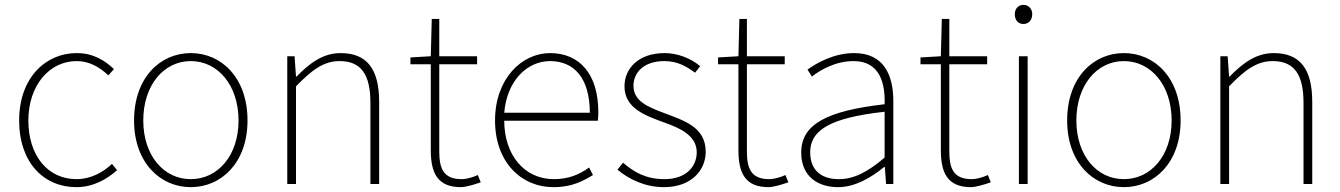

<svg xmlns="http://www.w3.org/2000/svg" viewBox="-20 -759 5529 792"><path d="M295 13C363 13 419 -18 463 -57L442 -83C405 -48 354 -20 296 -20C176 -20 97 -118 97 -262C97 -407 184 -507 296 -507C350 -507 392 -481 427 -448L450 -474C415 -507 368 -540 296 -540C169 -540 59 -439 59 -262C59 -88 161 13 295 13Z M767 13C893 13 1001 -88 1001 -262C1001 -439 893 -540 767 -540C641 -540 533 -439 533 -262C533 -88 641 13 767 13ZM767 -20C655 -20 571 -118 571 -262C571 -407 655 -507 767 -507C879 -507 964 -407 964 -262C964 -118 879 -20 767 -20Z M1165 0H1201V-403C1268 -472 1316 -507 1381 -507C1471 -507 1508 -450 1508 -334V0H1544V-339C1544 -475 1493 -540 1385 -540C1312 -540 1257 -498 1203 -443H1201L1195 -527H1165Z M1881 13C1899 13 1932 4 1963 -7L1951 -37C1932 -28 1904 -20 1884 -20C1807 -20 1792 -67 1792 -135V-494H1948V-527H1792V-681H1761L1757 -527L1673 -522V-494H1757V-140C1757 -48 1783 13 1881 13Z M2263 13C2341 13 2386 -13 2426 -37L2410 -68C2370 -39 2325 -20 2265 -20C2141 -20 2060 -122 2060 -261H2446C2448 -275 2448 -286 2448 -297C2448 -453 2371 -540 2249 -540C2132 -540 2022 -434 2022 -262C2022 -90 2130 13 2263 13ZM2060 -294C2071 -427 2155 -507 2249 -507C2348 -507 2413 -437 2413 -294Z M2719 13C2830 13 2891 -55 2891 -133C2891 -236 2800 -262 2716 -294C2653 -318 2593 -342 2593 -405C2593 -457 2633 -507 2720 -507C2775 -507 2812 -485 2847 -459L2868 -486C2831 -518 2775 -540 2722 -540C2613 -540 2556 -476 2556 -403C2556 -312 2642 -282 2722 -253C2784 -231 2854 -200 2854 -131C2854 -71 2809 -20 2721 -20C2643 -20 2594 -50 2550 -88L2527 -59C2574 -20 2640 13 2719 13Z M3150 13C3168 13 3201 4 3232 -7L3220 -37C3201 -28 3173 -20 3153 -20C3076 -20 3061 -67 3061 -135V-494H3217V-527H3061V-681H3030L3026 -527L2942 -522V-494H3026V-140C3026 -48 3052 13 3150 13Z M3437 13C3507 13 3573 -26 3627 -70H3630L3635 0H3665V-341C3665 -448 3627 -540 3503 -540C3417 -540 3344 -496 3311 -472L3329 -443C3363 -470 3426 -507 3501 -507C3610 -507 3632 -414 3629 -329C3392 -302 3285 -247 3285 -130C3285 -30 3355 13 3437 13ZM3440 -20C3376 -20 3322 -50 3322 -131C3322 -220 3400 -273 3629 -298V-109C3560 -50 3503 -20 3440 -20Z M3985 13C4003 13 4036 4 4067 -7L4055 -37C4036 -28 4008 -20 3988 -20C3911 -20 3896 -67 3896 -135V-494H4052V-527H3896V-681H3865L3861 -527L3777 -522V-494H3861V-140C3861 -48 3887 13 3985 13Z M4183 0H4219V-527H4183ZM4202 -660C4222 -660 4238 -675 4238 -701C4238 -723 4222 -739 4202 -739C4181 -739 4166 -723 4166 -701C4166 -675 4181 -660 4202 -660Z M4616 13C4742 13 4850 -88 4850 -262C4850 -439 4742 -540 4616 -540C4490 -540 4382 -439 4382 -262C4382 -88 4490 13 4616 13ZM4616 -20C4504 -20 4420 -118 4420 -262C4420 -407 4504 -507 4616 -507C4728 -507 4813 -407 4813 -262C4813 -118 4728 -20 4616 -20Z M5014 0H5050V-403C5117 -472 5165 -507 5230 -507C5320 -507 5357 -450 5357 -334V0H5393V-339C5393 -475 5342 -540 5234 -540C5161 -540 5106 -498 5052 -443H5050L5044 -527H5014Z"/></svg>

Font: Harano Aji Gothic TW ExtraLight
Style: Regular
Weight: 250
Foundry: Masamichi Hosoda
Version: HaranoAjiGothicTW-ExtraLight version 20230610;ttx 4.39.4